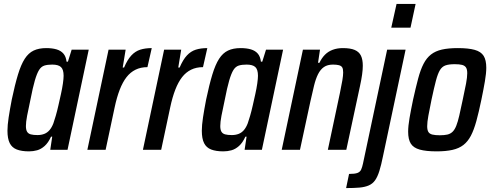

<svg xmlns="http://www.w3.org/2000/svg" viewBox="-20 -763 2513 978"><path d="M128 8Q90 8 65.5 -1.5Q41 -11 29.5 -34Q18 -57 18 -97Q18 -125 24 -164.5Q30 -204 40 -256Q56 -332 71.5 -383Q87 -434 106 -463.5Q125 -493 151.5 -505.5Q178 -518 215 -518Q246 -518 268 -511.5Q290 -505 303 -490Q316 -475 319 -449H326L345 -510H432L324 0H236L246 -67H240Q226 -36 207.5 -19.5Q189 -3 169 2.5Q149 8 128 8ZM171 -75Q190 -75 205.5 -81Q221 -87 232.5 -100.5Q244 -114 252 -135Q257 -149 264 -173Q271 -197 277.5 -226Q284 -255 290.5 -284Q297 -313 300.5 -338Q304 -363 304 -377Q304 -409 290.5 -421.5Q277 -434 246 -434Q222 -434 206 -429Q190 -424 179 -406.5Q168 -389 157.5 -353Q147 -317 135 -255Q124 -205 118 -173Q112 -141 112 -121Q112 -102 118 -92Q124 -82 137 -78.5Q150 -75 171 -75Z M425 0 533 -510H620L605 -419H612Q629 -459 649 -480.5Q669 -502 694.5 -510Q720 -518 753 -518L731 -421Q697 -421 670.5 -408Q644 -395 624.5 -370Q605 -345 590 -306.5Q575 -268 564 -216L518 0Z M708 0 816 -510H903L888 -419H895Q912 -459 932 -480.5Q952 -502 977.5 -510Q1003 -518 1036 -518L1014 -421Q980 -421 953.5 -408Q927 -395 907.5 -370Q888 -345 873 -306.5Q858 -268 847 -216L801 0Z M1118 8Q1080 8 1055.5 -1.5Q1031 -11 1019.5 -34Q1008 -57 1008 -97Q1008 -125 1014 -164.5Q1020 -204 1030 -256Q1046 -332 1061.5 -383Q1077 -434 1096 -463.5Q1115 -493 1141.5 -505.5Q1168 -518 1205 -518Q1236 -518 1258 -511.5Q1280 -505 1293 -490Q1306 -475 1309 -449H1316L1335 -510H1422L1314 0H1226L1236 -67H1230Q1216 -36 1197.5 -19.5Q1179 -3 1159 2.5Q1139 8 1118 8ZM1161 -75Q1180 -75 1195.5 -81Q1211 -87 1222.5 -100.5Q1234 -114 1242 -135Q1247 -149 1254 -173Q1261 -197 1267.5 -226Q1274 -255 1280.5 -284Q1287 -313 1290.5 -338Q1294 -363 1294 -377Q1294 -409 1280.5 -421.5Q1267 -434 1236 -434Q1212 -434 1196 -429Q1180 -424 1169 -406.5Q1158 -389 1147.5 -353Q1137 -317 1125 -255Q1114 -205 1108 -173Q1102 -141 1102 -121Q1102 -102 1108 -92Q1114 -82 1127 -78.5Q1140 -75 1161 -75Z M1415 0 1523 -510H1610L1600 -443H1607Q1619 -468 1635.5 -484.5Q1652 -501 1675 -509.5Q1698 -518 1726 -518Q1765 -518 1787 -508.5Q1809 -499 1818.5 -479.5Q1828 -460 1828 -428Q1828 -409 1824.5 -383.5Q1821 -358 1814 -326L1744 0H1650L1712 -292Q1720 -330 1724 -354.5Q1728 -379 1728 -394Q1728 -412 1723 -420Q1718 -428 1706 -431Q1694 -434 1676 -434Q1648 -434 1630 -421.5Q1612 -409 1600 -385Q1588 -361 1579.5 -326Q1571 -291 1561 -246L1508 0Z M1973 -622 2000 -743H2097L2071 -622ZM1743 195 1758 123Q1787 123 1800.5 118Q1814 113 1819.5 101Q1825 89 1829 70L1952 -510H2046L1931 32Q1922 77 1912.5 107.5Q1903 138 1890.5 155.5Q1878 173 1858.5 181.5Q1839 190 1811.5 192.5Q1784 195 1743 195Z M2204 8Q2150 8 2118 -1Q2086 -10 2072.5 -31.5Q2059 -53 2059 -92Q2059 -121 2066 -161.5Q2073 -202 2084 -255Q2098 -318 2110 -363Q2122 -408 2137.5 -438Q2153 -468 2175.5 -485.5Q2198 -503 2231 -510.5Q2264 -518 2312 -518Q2366 -518 2398 -509Q2430 -500 2443.5 -478.5Q2457 -457 2457 -418Q2457 -390 2450 -349Q2443 -308 2432 -255Q2419 -192 2406.5 -146.5Q2394 -101 2378.5 -71.5Q2363 -42 2340.5 -24.5Q2318 -7 2284.5 0.5Q2251 8 2204 8ZM2220 -74Q2243 -74 2258.5 -77.5Q2274 -81 2285 -91.5Q2296 -102 2304 -122Q2312 -142 2319.5 -174.5Q2327 -207 2337 -255Q2348 -305 2354 -337.5Q2360 -370 2360 -390Q2360 -410 2353.5 -419.5Q2347 -429 2333.5 -432.5Q2320 -436 2296 -436Q2267 -436 2249.5 -430Q2232 -424 2221 -406Q2210 -388 2200.5 -352Q2191 -316 2178 -255Q2168 -206 2162 -173.5Q2156 -141 2156 -120Q2156 -101 2162 -91Q2168 -81 2182.5 -77.5Q2197 -74 2220 -74Z"/></svg>

Font: Saira Condensed Medium
Style: Italic
Weight: 500
Width: 3
Italic angle: -12°
Designer: Hector Gatti with collaboration of the Omnibus-Type team
Foundry: Omnibus-Type
Version: Version 1.101